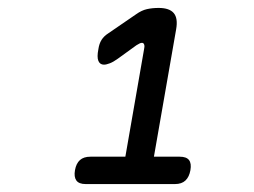

<svg xmlns="http://www.w3.org/2000/svg" viewBox="-20 -904 640 484"><path d="M196 -440Q179 -440 172.5 -449Q166 -458 169 -475Q172 -492 181.5 -500.5Q191 -509 208 -509H296L343 -779Q345 -787 343.5 -791.5Q342 -796 338 -796Q335 -796 332 -794.5Q329 -793 324 -790L277 -756Q266 -748 257 -744.5Q248 -741 242 -741Q232 -741 228 -750.5Q224 -760 228 -780Q230 -794 236 -803.5Q242 -813 253 -820L323 -868Q337 -878 350.5 -881Q364 -884 380 -884Q407 -884 418 -871Q429 -858 424 -830L368 -509H433Q450 -509 456.5 -500.5Q463 -492 460 -475Q457 -458 447.5 -449Q438 -440 421 -440Z"/></svg>

Font: Maple Mono NL
Style: Italic
Weight: 400
Italic angle: -10°
Monospace: yes
Designer: subframe7536
Version: Version 7.000